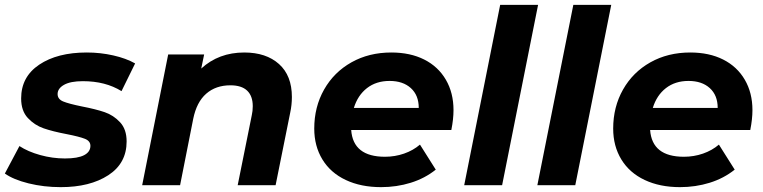

<svg xmlns="http://www.w3.org/2000/svg" viewBox="-35 -762 3141 790"><path d="M-15 -48 45 -161Q80 -138 130.5 -124Q181 -110 232 -110Q285 -110 311 -123.5Q337 -137 337 -162Q337 -182 314 -191Q291 -200 240 -210Q182 -221 144.5 -234Q107 -247 79.5 -276.5Q52 -306 52 -357Q52 -446 126.5 -496Q201 -546 322 -546Q378 -546 431 -534Q484 -522 521 -501L465 -387Q399 -428 306 -428Q255 -428 228.5 -413Q202 -398 202 -375Q202 -354 225 -344.5Q248 -335 302 -324Q359 -313 395.5 -300.5Q432 -288 459 -259Q486 -230 486 -180Q486 -90 410.5 -41Q335 8 215 8Q145 8 82.5 -7.5Q20 -23 -15 -48Z M1166 -363Q1166 -330 1159 -298L1099 0H943L1001 -288Q1005 -305 1005 -325Q1005 -367 982 -389Q959 -411 913 -411Q853 -411 813.5 -376.5Q774 -342 760 -273L706 0H550L657 -538H805L793 -480Q865 -546 970 -546Q1060 -546 1113 -498.5Q1166 -451 1166 -363Z M1822 -227H1410Q1418 -117 1549 -117Q1590 -117 1627.5 -130Q1665 -143 1693 -167L1758 -64Q1713 -28 1655 -10Q1597 8 1533 8Q1450 8 1387.5 -21.5Q1325 -51 1291.5 -106Q1258 -161 1258 -233Q1258 -322 1298.5 -393.5Q1339 -465 1411 -505.5Q1483 -546 1575 -546Q1653 -546 1710.5 -517Q1768 -488 1799.5 -434Q1831 -380 1831 -309Q1831 -272 1822 -227ZM1421 -318H1688Q1688 -370 1655.5 -399.5Q1623 -429 1568 -429Q1513 -429 1475 -399.5Q1437 -370 1421 -318Z M2023 -742H2179L2031 0H1875Z M2324 -742H2480L2332 0H2176Z M3052 -227H2640Q2648 -117 2779 -117Q2820 -117 2857.5 -130Q2895 -143 2923 -167L2988 -64Q2943 -28 2885 -10Q2827 8 2763 8Q2680 8 2617.5 -21.5Q2555 -51 2521.5 -106Q2488 -161 2488 -233Q2488 -322 2528.5 -393.5Q2569 -465 2641 -505.5Q2713 -546 2805 -546Q2883 -546 2940.5 -517Q2998 -488 3029.5 -434Q3061 -380 3061 -309Q3061 -272 3052 -227ZM2651 -318H2918Q2918 -370 2885.5 -399.5Q2853 -429 2798 -429Q2743 -429 2705 -399.5Q2667 -370 2651 -318Z"/></svg>

Font: Idrija
Style: Bold Italic
Weight: 700
Italic angle: -11.3°
Designer: Julieta Ulanovsky
Foundry: Julieta Ulanovsky
Version: Version 7.200